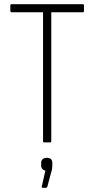

<svg xmlns="http://www.w3.org/2000/svg" viewBox="-20 -675 446 910"><path d="M189 0Q184 0 184 -6V-617H34Q29 -617 29 -624V-649Q29 -655 34 -655H373Q378 -655 378 -649V-624Q378 -617 373 -617H223V-6Q223 0 218 0ZM181 215Q177 215 178 209L195 134Q186 132 180.5 125.5Q175 119 175 108V98Q175 85 182.5 79Q190 73 202 73Q215 73 221.5 79Q228 85 228 98V108Q228 116 227 124Q226 132 223 140L204 211Q202 215 198 215Z"/></svg>

Font: Sofia Sans Condensed ExtraLight
Style: Regular
Weight: 250
Version: Version 4.100